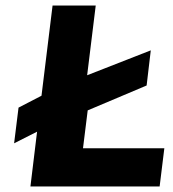

<svg xmlns="http://www.w3.org/2000/svg" viewBox="-20 -674 627 694"><path d="M297 -275 510 -365 525 -492 295 -402 326 -654H170L130 -328L47 -285L31 -156L114 -198L90 0H557L574 -138H280Z"/></svg>

Font: Falling Sky
Style: ExBdObl
Weight: 400
Designer: Paul D. Hunt
Foundry: Adobe Systems Incorporated
Version: Version 1.02